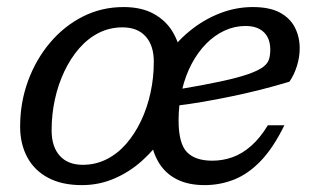

<svg xmlns="http://www.w3.org/2000/svg" viewBox="-20 -528 912 558"><path d="M339 -507.5Q391 -507.5 426.5 -488Q462 -468.5 481.8 -435.5Q501.5 -402.5 507.5 -361L463 -361.5Q490.5 -404.5 530.8 -437.5Q571 -470.5 618.2 -489Q665.5 -507.5 714.5 -507.5Q764 -507.5 793.8 -491.2Q823.5 -475 837.2 -447.8Q851 -420.5 851 -387.5Q851 -362 842.8 -335.8Q834.5 -309.5 821 -290.5Q779.5 -278 737 -267.2Q694.5 -256.5 652.2 -247.8Q610 -239 569.2 -232Q528.5 -225 490.5 -220.5L493.5 -267.5Q571.5 -280.5 622.2 -291.5Q673 -302.5 702 -312.8Q731 -323 744.8 -333.5Q758.5 -344 762 -356.2Q765.5 -368.5 765.5 -384Q765.5 -405 757.5 -420.2Q749.5 -435.5 733.5 -444Q717.5 -452.5 693.5 -452.5Q662 -452.5 633 -439.2Q604 -426 579.5 -401.2Q555 -376.5 537 -342.5Q519 -308.5 509 -266.8Q499 -225 499 -178Q499 -111.5 523 -86.2Q547 -61 597 -61Q627.5 -61 656 -71.2Q684.5 -81.5 710.2 -104.2Q736 -127 758.5 -164H806.5Q774.5 -98.5 738 -60.5Q701.5 -22.5 660.5 -6.2Q619.5 10 574.5 10Q526 10 492.2 -7.8Q458.5 -25.5 439.8 -58.2Q421 -91 416.5 -136H457.5Q429.5 -93.5 392.5 -60.5Q355.5 -27.5 311.5 -8.8Q267.5 10 218 10Q159.5 10 119.5 -11.5Q79.5 -33 59 -71.5Q38.5 -110 38.5 -160Q38.5 -230 61.5 -292.8Q84.5 -355.5 125.5 -404Q166.5 -452.5 221 -480Q275.5 -507.5 339 -507.5ZM220.5 -49Q257.5 -49 289.5 -65Q321.5 -81 346.8 -110Q372 -139 390 -177Q408 -215 417.5 -258.8Q427 -302.5 427 -348.5Q427 -396 403.2 -422.2Q379.5 -448.5 336 -448.5Q299 -448.5 267.2 -432.5Q235.5 -416.5 210.2 -387.5Q185 -358.5 167 -320.5Q149 -282.5 139.5 -239Q130 -195.5 130 -149.5Q130 -101.5 153.8 -75.2Q177.5 -49 220.5 -49Z"/></svg>

Font: Newsreader 8pt
Style: Italic
Weight: 400
Italic angle: -17°
Version: Version 1.003